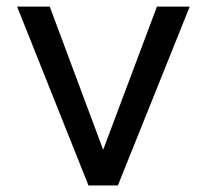

<svg xmlns="http://www.w3.org/2000/svg" viewBox="-20 -566 614 586"><path d="M559.1 -545.9 339.8 0H250L32.2 -545.9H131.8L294.9 -108.9L459 -545.9Z"/></svg>

Font: ø
Style: ø
Weight: 400
Designer: Samuel Oakes
Foundry: Samuel Oakes
Version: Version 1.000;PS 001.000;hotconv 1.0.88;makeotf.lib2.5.64775